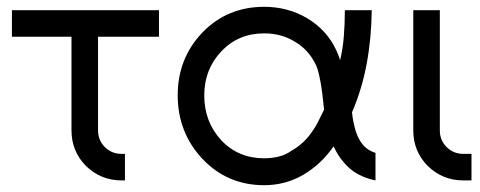

<svg xmlns="http://www.w3.org/2000/svg" viewBox="-20 -530 1409 564"><path d="M15 -500V-422H190V-147Q190 -86 232 -43Q276 0 337 0H347V-78H337Q308 -78 288 -98Q268 -118 268 -147V-422H447V-500Z M756 -510Q648 -510 575 -435Q502 -359 502 -250Q502 -195 520.5 -148Q539 -101 575 -63Q648 14 756 14Q818 14 870 -16Q897 -32 919 -52.5Q941 -73 960 -100Q966 -87 973.5 -75Q981 -63 990 -53Q1007 -32 1030.5 -19Q1054 -6 1083 0V-81Q1070 -85 1060 -92Q1050 -99 1042 -110Q1034 -121 1028 -136.5Q1022 -152 1018 -173Q1017 -177 1016 -184Q1015 -191 1014 -200Q1043 -267 1057 -342Q1071 -417 1072 -500H993Q993 -460 990 -423Q987 -386 979 -353Q977 -361 974 -368Q971 -375 968 -382Q941 -441 883 -476Q826 -510 756 -510ZM756 -432Q807 -432 847 -407Q888 -383 909 -337Q915 -324 921 -292Q927 -260 932 -208Q922 -187 914 -171.5Q906 -156 900 -148Q875 -109 836 -87Q819 -75 798.5 -70Q778 -65 756 -65Q680 -65 630 -118Q580 -172 580 -250Q580 -326 630 -379Q680 -432 756 -432Z M1194 -500V-147Q1194 -86 1236 -43Q1280 0 1341 0H1365V-78H1341Q1312 -78 1292 -98Q1272 -118 1272 -147V-500Z"/></svg>

Font: Unageo
Style: Regular
Weight: 400
Designer: Richard Sepsi
Foundry: Richard Sepsi
Version: Version 2.000